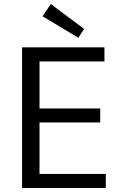

<svg xmlns="http://www.w3.org/2000/svg" viewBox="-20 -936 596 956"><path d="M191.9 -855 232.9 -916 398.9 -792 370.1 -748ZM89.8 0V-700.2H500V-629.9H176.8V-396H479V-326.2H176.8V-69.8H506.8V0Z"/></svg>

Font: Post Grotesk Regular
Style: Regular
Weight: 500
Version: 0.900; ttfautohint (v0.96) -l 8 -r 50 -G 200 -x 14 -w "gGD" 